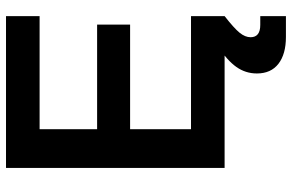

<svg xmlns="http://www.w3.org/2000/svg" viewBox="-186 -582 972 639"><g transform="rotate(-90 299.5 -262.0)"><path d="M60.5 0V-727.5H565.9V-615.7H189.5V-424.3H537.6V-314.5H189.5V-111.8H565.9V0ZM496.6 204.1Q439.5 204.1 407.2 179.2Q375 154.3 375 107.4Q375 69.8 396.7 39.1Q418.5 8.3 465.8 -22.5L565.9 0Q525.9 31.2 510.7 49.8Q495.6 68.4 495.6 86.4Q495.6 118.7 536.6 118.7H565.9V204.1Z"/></g></svg>

Font: Inter Display SemiBold
Style: Regular
Weight: 600
Designer: Rasmus Andersson
Foundry: rsms
Version: Version 4.001;git-9221beed3